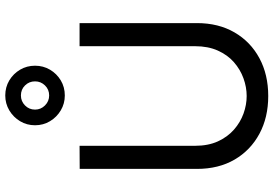

<svg xmlns="http://www.w3.org/2000/svg" viewBox="-178 -872 1064 748"><g transform="rotate(-90 354.0 -498.0)"><path d="M356 -777.5Q324.5 -777.5 298 -793.2Q271.5 -809 255.8 -835.2Q240 -861.5 240 -893.5Q240 -925.5 255.8 -951.8Q271.5 -978 298 -993.8Q324.5 -1009.5 356 -1009.5Q388.5 -1009.5 414.8 -993.8Q441 -978 456.5 -951.8Q472 -925.5 472 -893.5Q472 -861.5 456.5 -835.2Q441 -809 414.8 -793.2Q388.5 -777.5 356 -777.5ZM356 -838.5Q379.5 -838.5 395.2 -854.8Q411 -871 411 -893.5Q411 -916.5 395.2 -932.5Q379.5 -948.5 356 -948.5Q333.5 -948.5 317.2 -932.5Q301 -916.5 301 -893.5Q301 -871 317.2 -854.8Q333.5 -838.5 356 -838.5ZM354 15Q270.5 15 206.5 -19.5Q142.5 -54 106.2 -116.2Q70 -178.5 70 -262.5V-719.5L160 -720V-270Q160 -219 177.2 -181.2Q194.5 -143.5 223 -118.5Q251.5 -93.5 285.8 -81.2Q320 -69 354 -69Q388.5 -69 423 -81.5Q457.5 -94 485.8 -118.8Q514 -143.5 531 -181.5Q548 -219.5 548 -270V-720H638V-262.5Q638 -179 601.8 -116.5Q565.5 -54 501.5 -19.5Q437.5 15 354 15Z"/></g></svg>

Font: Manrope ExtraLight Medium
Style: Regular
Weight: 500
Version: Version 4.504